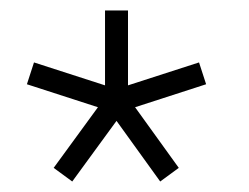

<svg xmlns="http://www.w3.org/2000/svg" viewBox="-20 -770 475 366"><path d="M372.9 -609.4 359.4 -651 224 -607.3V-750H180.2V-607.3L44.8 -651L31.3 -609.4L166.7 -565.6L82.3 -450L117.7 -424L202.1 -539.6L285.4 -424L320.8 -450L237.5 -565.6Z"/></svg>

Font: Manrope Thin
Style: Regular
Weight: 100
Width: 4
Designer: Michael Sharanda
Foundry: Michael Sharanda
Version: Version 2.000;PS 002.000;hotconv 1.0.88;makeotf.lib2.5.64775